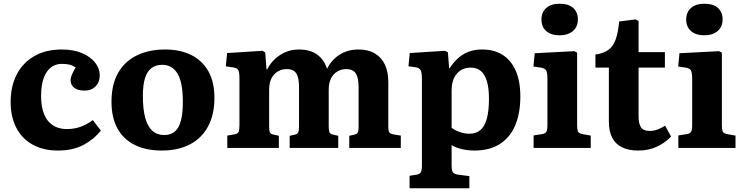

<svg xmlns="http://www.w3.org/2000/svg" viewBox="-20 -792 3981 1028"><path d="M291 14Q211 14 154 -18Q97 -50 67 -108.5Q37 -167 37 -246Q37 -330 69.5 -393Q102 -456 163.5 -491.5Q225 -527 311 -527Q374 -527 419.5 -507.5Q465 -488 489.5 -456.5Q514 -425 514 -389Q514 -366 505 -348Q496 -330 478 -318.5Q460 -307 431 -307Q397 -307 377.5 -322Q358 -337 358 -363Q358 -375 364 -390Q370 -405 385 -431Q369 -442 351.5 -446Q334 -450 310 -450Q277 -450 252 -430.5Q227 -411 213.5 -372.5Q200 -334 200 -279Q200 -192 235.5 -146.5Q271 -101 339 -101Q376 -101 409.5 -112.5Q443 -124 477 -149L520 -93Q483 -46 426.5 -16Q370 14 291 14Z M846 14Q761 14 700.5 -16.5Q640 -47 608.5 -105Q577 -163 577 -247Q577 -340 612.5 -402Q648 -464 713 -495.5Q778 -527 864 -527Q943 -527 1002 -498.5Q1061 -470 1094.5 -412.5Q1128 -355 1128 -268Q1128 -178 1094 -115Q1060 -52 997 -19Q934 14 846 14ZM859 -69Q895 -69 917 -88.5Q939 -108 949 -147.5Q959 -187 959 -247Q959 -301 951.5 -338.5Q944 -376 929.5 -399.5Q915 -423 894.5 -434Q874 -445 848 -445Q816 -445 792.5 -428.5Q769 -412 757 -375.5Q745 -339 745 -278Q745 -208 757.5 -161.5Q770 -115 795.5 -92Q821 -69 859 -69Z M1197 0V-66L1237 -73Q1253 -76 1257.5 -85.5Q1262 -95 1262 -121V-372Q1262 -405 1256 -416.5Q1250 -428 1228 -431L1189 -437L1196 -508L1386 -520L1400 -511L1407 -420H1410Q1427 -453 1452.5 -476.5Q1478 -500 1510 -513.5Q1542 -527 1580 -527Q1641 -527 1678.5 -499.5Q1716 -472 1731 -423Q1754 -471 1798 -499Q1842 -527 1899 -527Q1953 -527 1988.5 -505Q2024 -483 2041.5 -444.5Q2059 -406 2059 -354V-113Q2059 -92 2064.5 -83.5Q2070 -75 2089 -72L2126 -66V0H1850V-65L1872 -70Q1890 -73 1895 -82Q1900 -91 1900 -113V-321Q1900 -359 1893 -381Q1886 -403 1871.5 -412.5Q1857 -422 1834 -422Q1808 -422 1786.5 -409.5Q1765 -397 1752.5 -372.5Q1740 -348 1740 -311V-115Q1740 -94 1744 -84Q1748 -74 1764 -71L1791 -65V0H1531V-65L1554 -70Q1571 -73 1576 -82Q1581 -91 1581 -113V-321Q1581 -361 1574 -382.5Q1567 -404 1552.5 -413Q1538 -422 1515 -422Q1489 -422 1467.5 -409.5Q1446 -397 1433.5 -372.5Q1421 -348 1421 -311V-115Q1421 -94 1425 -84Q1429 -74 1446 -71L1473 -65V0Z M2173 216V149L2212 143Q2226 141 2232.5 131.5Q2239 122 2239 95V-369Q2239 -405 2232 -417Q2225 -429 2205 -432L2167 -437L2174 -508L2362 -520L2378 -512L2385 -426H2387Q2407 -457 2431.5 -479.5Q2456 -502 2488 -514.5Q2520 -527 2562 -527Q2626 -527 2671.5 -498Q2717 -469 2741.5 -413Q2766 -357 2766 -275Q2766 -187 2739 -122Q2712 -57 2657 -21.5Q2602 14 2520 14Q2485 14 2453 6.5Q2421 -1 2398 -15V95Q2398 120 2404.5 130Q2411 140 2432 143L2493 151V216ZM2493 -76Q2529 -76 2552 -95.5Q2575 -115 2586.5 -156.5Q2598 -198 2598 -262Q2598 -320 2587 -357Q2576 -394 2554.5 -412Q2533 -430 2500 -430Q2468 -430 2445 -414.5Q2422 -399 2410 -372Q2398 -345 2398 -307V-108Q2414 -95 2440.5 -85.5Q2467 -76 2493 -76Z M2837 0V-67L2883 -74Q2900 -77 2905.5 -87Q2911 -97 2911 -123V-368Q2911 -402 2904.5 -414.5Q2898 -427 2875 -430L2836 -436L2843 -507L3055 -518L3070 -510V-121Q3070 -100 3074 -89Q3078 -78 3098 -74L3143 -66V0ZM2976 -603Q2931 -603 2905 -625.5Q2879 -648 2879 -688Q2879 -726 2904.5 -749Q2930 -772 2976 -772Q3024 -772 3049 -749.5Q3074 -727 3074 -688Q3074 -649 3047.5 -626Q3021 -603 2976 -603Z M3397 14Q3346 14 3311 -3Q3276 -20 3258 -54.5Q3240 -89 3240 -141V-430H3168V-500Q3212 -506 3238 -525.5Q3264 -545 3277 -582.5Q3290 -620 3295 -677L3382 -688L3399 -680V-513H3540V-430H3399V-167Q3399 -131 3411.5 -111Q3424 -91 3458 -91Q3480 -91 3500.5 -98.5Q3521 -106 3541 -119L3573 -61Q3542 -28 3498 -7Q3454 14 3397 14Z M3612 0V-67L3658 -74Q3675 -77 3680.5 -87Q3686 -97 3686 -123V-368Q3686 -402 3679.5 -414.5Q3673 -427 3650 -430L3611 -436L3618 -507L3830 -518L3845 -510V-121Q3845 -100 3849 -89Q3853 -78 3873 -74L3918 -66V0ZM3751 -603Q3706 -603 3680 -625.5Q3654 -648 3654 -688Q3654 -726 3679.5 -749Q3705 -772 3751 -772Q3799 -772 3824 -749.5Q3849 -727 3849 -688Q3849 -649 3822.5 -626Q3796 -603 3751 -603Z"/></svg>

Font: Literata 18pt
Style: Bold
Weight: 700
Designer: Latin by Veronika Burian and Jose Scaglione. Greek by Irene Vlachou. Cyrillic by Vera Evstafieva.
Foundry: TypeTogether
Version: Version 3.103;gftools[0.9.29]